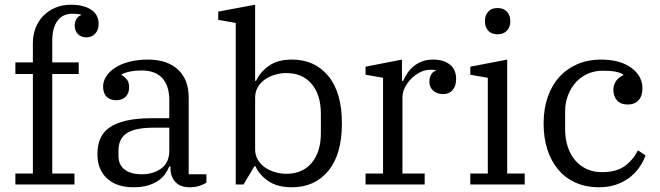

<svg xmlns="http://www.w3.org/2000/svg" viewBox="-20 -780 2790 812"><path d="M45 -46H119V-467H45V-516H119V-597Q119 -633 131 -663Q143 -693 164.5 -714.5Q186 -736 215.5 -748Q245 -760 280 -760Q334 -760 365.5 -739Q397 -718 397 -679Q397 -653 382.5 -637.5Q368 -622 345 -622Q323 -622 309.5 -636Q296 -650 296 -670Q296 -705 323 -716V-718Q316 -720 307 -721Q298 -722 287 -722Q245 -722 223 -692Q201 -662 201 -608V-516H313V-467H201V-46H295V0H45Z M545 12Q473 12 432.5 -25.5Q392 -63 392 -128Q392 -165 404 -193.5Q416 -222 443.5 -241Q471 -260 515 -270Q559 -280 622 -280H696V-356Q696 -417 666.5 -449.5Q637 -482 578 -482Q552 -482 530 -477.5Q508 -473 494 -465V-463Q505 -457 515.5 -445Q526 -433 526 -411Q526 -385 511 -370.5Q496 -356 471 -356Q447 -356 431.5 -370.5Q416 -385 416 -414Q416 -436 429 -456.5Q442 -477 466 -493Q490 -509 525.5 -518.5Q561 -528 606 -528Q687 -528 732.5 -486Q778 -444 778 -368V-43H853V-8Q842 0 823.5 6Q805 12 782 12Q743 12 722 -10Q701 -32 701 -69V-76H696Q689 -59 677.5 -43Q666 -27 648 -15Q630 -3 604.5 4.5Q579 12 545 12ZM580 -43Q628 -43 662 -67.5Q696 -92 696 -143V-240H631Q588 -240 559 -233.5Q530 -227 513 -214.5Q496 -202 488.5 -184Q481 -166 481 -142V-121Q481 -83 507 -63Q533 -43 580 -43Z M1215 12Q1153 12 1115 -14Q1077 -40 1060 -77H1056L1010 0H977V-683L903 -696V-731L1059 -760V-438H1063Q1080 -475 1117 -501.5Q1154 -528 1215 -528Q1311 -528 1368.5 -458.5Q1426 -389 1426 -258Q1426 -127 1368.5 -57.5Q1311 12 1215 12ZM1191 -45Q1260 -45 1298.5 -91.5Q1337 -138 1337 -216V-300Q1337 -378 1298.5 -424.5Q1260 -471 1191 -471Q1167 -471 1143 -464Q1119 -457 1100.5 -444Q1082 -431 1070.5 -411.5Q1059 -392 1059 -368V-148Q1059 -124 1070.5 -104.5Q1082 -85 1100.5 -72Q1119 -59 1143 -52Q1167 -45 1191 -45Z M1526 -46H1600V-451L1526 -464V-498L1680 -528V-438H1685Q1692 -454 1702.5 -470Q1713 -486 1728.5 -499Q1744 -512 1764.5 -520Q1785 -528 1812 -528Q1856 -528 1882.5 -507Q1909 -486 1909 -446Q1909 -416 1894 -399Q1879 -382 1855 -382Q1828 -382 1812 -396.5Q1796 -411 1796 -434Q1796 -454 1804.5 -466.5Q1813 -479 1824 -481V-483Q1820 -484 1814 -484.5Q1808 -485 1799 -485Q1778 -485 1757 -474.5Q1736 -464 1719.5 -447.5Q1703 -431 1692.5 -410Q1682 -389 1682 -368V-46H1776V0H1526Z M2084 -635Q2058 -635 2044.5 -650.5Q2031 -666 2031 -688V-693Q2031 -715 2044.5 -730.5Q2058 -746 2084 -746Q2110 -746 2124 -730.5Q2138 -715 2138 -693V-688Q2138 -666 2124 -650.5Q2110 -635 2084 -635ZM1969 -46H2043V-451L1969 -464V-498L2125 -528V-46H2199V0H1969Z M2514 12Q2458 12 2414.5 -7.5Q2371 -27 2341 -62.5Q2311 -98 2295 -147.5Q2279 -197 2279 -258Q2279 -320 2296.5 -370Q2314 -420 2346 -455Q2378 -490 2422.5 -509Q2467 -528 2521 -528Q2602 -528 2649.5 -493.5Q2697 -459 2697 -406Q2697 -374 2680.5 -356Q2664 -338 2635 -338Q2604 -338 2589 -356Q2574 -374 2574 -399Q2574 -421 2585 -437Q2596 -453 2616 -462V-465Q2603 -473 2582.5 -477Q2562 -481 2530 -481Q2495 -481 2465.5 -468Q2436 -455 2415 -431.5Q2394 -408 2382 -376.5Q2370 -345 2370 -308V-234Q2370 -193 2381 -159.5Q2392 -126 2412.5 -102Q2433 -78 2461.5 -65Q2490 -52 2526 -52Q2587 -52 2622 -77.5Q2657 -103 2678 -144L2710 -123Q2701 -97 2684 -72.5Q2667 -48 2643 -29.5Q2619 -11 2586.5 0.5Q2554 12 2514 12Z"/></svg>

Font: IBM Plex Serif
Style: Regular
Weight: 400
Designer: Mike Abbink, Paul van der Laan, Pieter van Rosmalen
Foundry: Bold Monday
Version: Version 3.001